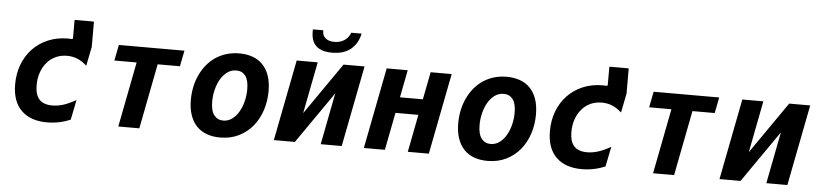

<svg xmlns="http://www.w3.org/2000/svg" viewBox="-45 -1021 5509 1292"><g transform="rotate(5 2709.0 -375.5)"><path d="M149.9 -463.4Q193.8 -509.3 254.4 -534.7Q314.9 -560.1 387.2 -560.1Q396.5 -560.1 413.1 -559.1Q420.9 -559.1 420.9 -566.4V-684.1Q420.9 -689 425.8 -689H546.9Q551.8 -689 551.8 -684.1V-518.1L525.9 -388.2Q467.3 -443.8 392.1 -443.8Q350.6 -443.8 316.2 -428.2Q281.7 -412.6 256.8 -383.3Q231.9 -354.5 218.3 -315.2Q204.6 -275.9 204.6 -230.5Q204.6 -164.6 233.4 -133.3Q262.2 -102.1 321.8 -102.1Q357.9 -102.1 395.8 -114Q433.6 -126 481 -152.8L453.6 -18.1Q378.4 14.2 295.9 14.2Q184.1 14.2 123 -45.4Q60.1 -106 60.1 -223.1Q60.1 -294.4 83.3 -356Q106.4 -417.5 149.9 -463.4Z M861.8 -439.9H711.4L732.4 -546.9H1175.3L1154.3 -439.9H1003.9L918.5 0H776.4Z M1464.4 14.2Q1414.1 14.2 1373.8 -0.7Q1333.5 -15.6 1305.4 -45.2Q1277.3 -74.7 1262.2 -118.9Q1247.1 -163.1 1247.1 -221.7Q1247.1 -266.1 1255.9 -308.6Q1264.6 -351.1 1282 -388.7Q1299.3 -426.3 1324.7 -458Q1350.1 -489.7 1383.3 -512.7Q1416.5 -535.6 1457.3 -548.3Q1498 -561 1545.9 -561Q1596.2 -561 1636.5 -546.1Q1676.8 -531.2 1704.8 -501.7Q1732.9 -472.2 1748 -428Q1763.2 -383.8 1763.2 -324.7Q1763.2 -257.8 1743.4 -196.5Q1723.6 -135.3 1685.5 -88.4Q1647.5 -41.5 1591.8 -13.7Q1536.1 14.2 1464.4 14.2ZM1476.1 -101.1Q1508.8 -101.1 1535.4 -120.6Q1562 -140.1 1580.6 -171.6Q1599.1 -203.1 1609.1 -243.2Q1619.1 -283.2 1619.1 -324.2Q1619.1 -386.7 1596.7 -415.8Q1574.2 -444.8 1535.6 -444.8Q1501 -444.8 1473.9 -424.8Q1446.8 -404.8 1428.5 -372.8Q1410.2 -340.8 1400.6 -301.3Q1391.1 -261.7 1391.1 -222.7Q1391.1 -160.2 1414.3 -130.6Q1437.5 -101.1 1476.1 -101.1Z M2165.5 -620.1Q2095.7 -620.1 2059.8 -651.9Q2023.9 -683.6 2023.9 -749V-765.1H2094.2V-758.8Q2094.2 -729 2115.7 -711.4Q2137.2 -693.8 2175.3 -693.8Q2213.9 -693.8 2242.4 -712.6Q2271 -731.4 2283.2 -765.1H2353Q2338.9 -697.3 2291.7 -658.7Q2244.6 -620.1 2165.5 -620.1ZM1933.6 -546.9H2075.7L2007.8 -197.8L2250 -546.9H2392.1L2285.6 0H2143.6L2211.4 -349.1L1969.2 0H1827.1Z M2541.5 -546.9H2683.6L2647.5 -360.8H2802.2L2838.4 -546.9H2980.5L2874 0H2731.9L2781.2 -253.9H2626.5L2577.1 0H2435.1Z M3270.5 14.2Q3220.2 14.2 3179.9 -0.7Q3139.6 -15.6 3111.6 -45.2Q3083.5 -74.7 3068.4 -118.9Q3053.2 -163.1 3053.2 -221.7Q3053.2 -266.1 3062 -308.6Q3070.8 -351.1 3088.1 -388.7Q3105.5 -426.3 3130.9 -458Q3156.2 -489.7 3189.5 -512.7Q3222.7 -535.6 3263.4 -548.3Q3304.2 -561 3352.1 -561Q3402.3 -561 3442.6 -546.1Q3482.9 -531.2 3511 -501.7Q3539.1 -472.2 3554.2 -428Q3569.3 -383.8 3569.3 -324.7Q3569.3 -257.8 3549.6 -196.5Q3529.8 -135.3 3491.7 -88.4Q3453.6 -41.5 3397.9 -13.7Q3342.3 14.2 3270.5 14.2ZM3282.2 -101.1Q3314.9 -101.1 3341.6 -120.6Q3368.2 -140.1 3386.7 -171.6Q3405.3 -203.1 3415.3 -243.2Q3425.3 -283.2 3425.3 -324.2Q3425.3 -386.7 3402.8 -415.8Q3380.4 -444.8 3341.8 -444.8Q3307.1 -444.8 3280 -424.8Q3252.9 -404.8 3234.6 -372.8Q3216.3 -340.8 3206.8 -301.3Q3197.3 -261.7 3197.3 -222.7Q3197.3 -160.2 3220.5 -130.6Q3243.7 -101.1 3282.2 -101.1Z M3762.2 -463.4Q3806.2 -509.3 3866.7 -534.7Q3927.2 -560.1 3999.5 -560.1Q4008.8 -560.1 4025.4 -559.1Q4033.2 -559.1 4033.2 -566.4V-684.1Q4033.2 -689 4038.1 -689H4159.2Q4164.1 -689 4164.1 -684.1V-518.1L4138.2 -388.2Q4079.6 -443.8 4004.4 -443.8Q3962.9 -443.8 3928.5 -428.2Q3894 -412.6 3869.1 -383.3Q3844.2 -354.5 3830.6 -315.2Q3816.9 -275.9 3816.9 -230.5Q3816.9 -164.6 3845.7 -133.3Q3874.5 -102.1 3934.1 -102.1Q3970.2 -102.1 4008.1 -114Q4045.9 -126 4093.3 -152.8L4065.9 -18.1Q3990.7 14.2 3908.2 14.2Q3796.4 14.2 3735.4 -45.4Q3672.4 -106 3672.4 -223.1Q3672.4 -294.4 3695.6 -356Q3718.8 -417.5 3762.2 -463.4Z M4474.1 -439.9H4323.7L4344.7 -546.9H4787.6L4766.6 -439.9H4616.2L4530.8 0H4388.7Z M4943.8 -546.9H5085.9L5018.1 -197.8L5260.3 -546.9H5402.3L5295.9 0H5153.8L5221.7 -349.1L4979.5 0H4837.4Z"/></g></svg>

Font: Hack
Style: Bold Italic
Weight: 700
Italic angle: -11°
Monospace: yes
Designer: Christopher Simpkins
Foundry: Christopher Simpkins
Version: Version 2.017; ttfautohint (v1.4.1) -l 4 -r 80 -G 350 -x 0 -